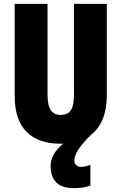

<svg xmlns="http://www.w3.org/2000/svg" viewBox="-20 -734 628 994"><path d="M365 97Q365 113 375 121.5Q385 130 399 130Q409 130 425 126.5Q441 123 448 119V227Q430 234 406.5 237Q383 240 363 240Q299 240 270.5 209.5Q242 179 242 127Q242 96 257 67.5Q272 39 307 10Q300 10 292 10Q178 10 117 -52Q56 -114 56 -238V-714H226V-246Q226 -188 243 -163.5Q260 -139 294 -139Q330 -139 346.5 -163Q363 -187 363 -247V-714H533V-242Q533 -100 452 -37Q404 11 384.5 42Q365 73 365 97Z"/></svg>

Font: Noto Sans Gujarati UI ExtraCondensed Black
Style: Regular
Weight: 900
Width: 2
Designer: Jelle Bosma - Monotype Design Team, Universal Thirst
Foundry: Monotype Imaging Inc.
Version: Version 2.106; ttfautohint (v1.8.4.7-5d5b)